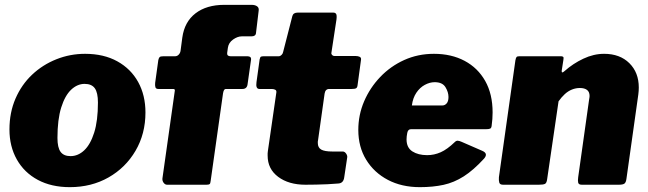

<svg xmlns="http://www.w3.org/2000/svg" viewBox="-20 -762 2674 792"><path d="M268 10Q192 10 136 -20Q80 -50 49.5 -104Q19 -158 19 -228Q19 -298 44 -355.5Q69 -413 112.5 -454Q156 -495 212.5 -517.5Q269 -540 331 -540Q408 -540 464 -509Q520 -478 550 -423.5Q580 -369 580 -298Q580 -210 539 -140Q498 -70 427.5 -30Q357 10 268 10ZM271 -118Q302 -118 327.5 -142Q353 -166 368.5 -215Q384 -264 384 -339Q384 -380 371 -398Q358 -416 329 -416Q299 -416 273.5 -392Q248 -368 232.5 -318.5Q217 -269 217 -193Q217 -153 230 -135.5Q243 -118 271 -118Z M997 -530Q1010 -530 1013.5 -525.5Q1017 -521 1015 -512L1001 -413Q998 -395 980 -395H911Q903 -395 900 -377L849 -16Q848 -5 844.5 -2.5Q841 0 832 0H669Q661 0 655 -8Q649 -16 650 -26L701 -387Q703 -395 694 -395H633Q623 -395 621 -402.5Q619 -410 620 -420L633 -514Q635 -523 638.5 -526.5Q642 -530 655 -530H703Q711 -530 717.5 -537Q724 -544 725 -554L732 -607Q741 -672 786.5 -707Q832 -742 905 -742H1018Q1032 -742 1040.5 -736Q1049 -730 1047 -718L1036 -626Q1035 -612 1017 -612H977Q960 -612 941.5 -599Q923 -586 920 -565L917 -543Q916 -530 931 -530H997Z M1240 0Q1171 0 1127.5 -32.5Q1084 -65 1084 -120Q1084 -125 1084 -129.5Q1084 -134 1085 -139L1120 -381Q1121 -389 1115 -392Q1109 -395 1100 -395H1050Q1034 -395 1038 -423L1051 -517Q1053 -527 1057 -528.5Q1061 -530 1071 -530H1130Q1136 -530 1141.5 -535.5Q1147 -541 1148 -548L1186 -696Q1190 -710 1208 -710H1355Q1363 -710 1366.5 -704.5Q1370 -699 1368 -682L1347 -544Q1346 -539 1350 -535Q1354 -531 1359 -531H1447Q1457 -531 1464 -527.5Q1471 -524 1469 -514L1455 -411Q1454 -401 1449 -398Q1444 -395 1431 -395H1338Q1322 -395 1319 -376L1292 -184Q1291 -181 1291 -178Q1291 -175 1291 -172Q1291 -153 1305 -145Q1319 -137 1351 -137H1394Q1402 -137 1408 -128Q1414 -119 1412 -111L1400 -31Q1397 -6 1375 -5Q1354 -3 1330.5 -2Q1307 -1 1284 -0.5Q1261 0 1240 0Z M1712 10Q1637 10 1580 -20Q1523 -50 1490.5 -103Q1458 -156 1458 -226Q1458 -288 1482 -344Q1506 -400 1548.5 -444.5Q1591 -489 1647.5 -514.5Q1704 -540 1770 -540Q1842 -540 1896.5 -511Q1951 -482 1981.5 -428Q2012 -374 2012 -298Q2012 -285 2011 -271Q2010 -257 2008 -243Q2007 -234 2002 -231.5Q1997 -229 1984 -229H1675Q1663 -229 1660 -214Q1657 -199 1657 -187Q1657 -153 1681 -137.5Q1705 -122 1742 -122Q1771 -122 1798 -134Q1825 -146 1856 -176Q1862 -182 1868.5 -181.5Q1875 -181 1884 -177L1969 -140Q1995 -129 1977 -108Q1933 -60 1893 -34.5Q1853 -9 1809.5 0.5Q1766 10 1712 10ZM1805 -327Q1815 -327 1822.5 -335.5Q1830 -344 1830 -362Q1830 -382 1817.5 -402.5Q1805 -423 1773 -423Q1753 -423 1732.5 -412Q1712 -401 1697.5 -379.5Q1683 -358 1679 -327Z M2055 0Q2042 0 2039.5 -9Q2037 -18 2038 -31L2106 -513Q2108 -524 2111 -527Q2114 -530 2123 -530H2294Q2300 -530 2303 -527.5Q2306 -525 2304 -515L2297 -470Q2296 -457 2309 -469Q2344 -500 2386.5 -520Q2429 -540 2472 -540Q2537 -540 2576 -501.5Q2615 -463 2615 -401Q2615 -394 2614.5 -387Q2614 -380 2613 -372L2564 -24Q2562 -9 2555.5 -4.5Q2549 0 2533 0H2380Q2367 0 2365 -8.5Q2363 -17 2365 -31L2410 -351Q2411 -356 2411.5 -360Q2412 -364 2412 -366Q2412 -383 2401.5 -391Q2391 -399 2372 -399Q2355 -399 2339 -392.5Q2323 -386 2309.5 -373.5Q2296 -361 2284 -344L2237 -23Q2235 -7 2228 -3.5Q2221 0 2203 0H2055Z"/></svg>

Font: Libre Franklin Thin Black
Style: Italic
Weight: 900
Italic angle: -8°
Version: Version 2.000